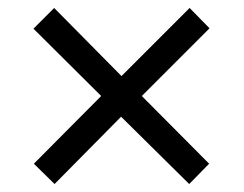

<svg xmlns="http://www.w3.org/2000/svg" viewBox="-20 -594 612 482"><path d="M456 -574 506 -523 336 -353 505 -183 455 -132 284 -301 117 -132 65 -183 234 -353 64 -522 116 -574 285 -403Z"/></svg>

Font: Noto Sans Test
Style: Regular
Weight: 400
Version: Version 1.002; ttfautohint (v1.8.4.7-5d5b)